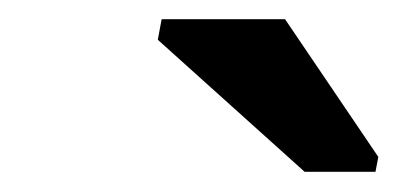

<svg xmlns="http://www.w3.org/2000/svg" viewBox="-20 -753 406 196"><path d="M291 -577.6 141.1 -712.4 145 -733.4H271L366.2 -592.8L363.3 -577.6Z"/></svg>

Font: Liberation Sans
Style: Bold Italic
Weight: 700
Italic angle: -12°
Designer: Steve Matteson
Foundry: Ascender Corporation
Version: Version 2.1.5